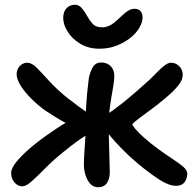

<svg xmlns="http://www.w3.org/2000/svg" viewBox="-20 -775 818 808"><path d="M721 7Q691 7 651.5 -18.5Q612 -44 562 -85Q524 -117 496.5 -145Q469 -173 450 -195.5Q431 -218 418 -234Q415 -240 412 -246.5Q409 -253 409 -260Q409 -269 415 -277.5Q421 -286 428 -292Q456 -310 489.5 -336.5Q523 -363 555.5 -391.5Q588 -420 610 -440Q628 -458 644 -474Q660 -490 674 -500.5Q688 -511 698 -511Q714 -511 725.5 -503.5Q737 -496 743 -484.5Q749 -473 749 -460Q749 -441 734 -420.5Q719 -400 695 -378.5Q671 -357 643 -335Q625 -321 606.5 -307.5Q588 -294 572 -282Q556 -270 546.5 -262Q537 -254 537 -252Q537 -248 549.5 -232.5Q562 -217 587 -195Q612 -173 647 -147Q683 -121 710 -103.5Q737 -86 752.5 -72Q768 -58 768 -44Q768 -23 756.5 -8Q745 7 721 7ZM74 9Q61 9 50 1Q39 -7 33 -19.5Q27 -32 27 -47Q27 -67 49.5 -94.5Q72 -122 109.5 -154Q147 -186 193 -217Q223 -238 242 -249.5Q261 -261 272.5 -267.5Q284 -274 290 -277L313 -232Q305 -235 286.5 -243Q268 -251 239.5 -267Q211 -283 172 -309Q142 -330 114 -357.5Q86 -385 68 -413Q50 -441 50 -463Q50 -475 55.5 -486Q61 -497 71.5 -504Q82 -511 95 -511Q114 -511 135.5 -489Q157 -467 187.5 -433.5Q218 -400 262 -364Q285 -346 313.5 -325Q342 -304 364 -292L362 -217Q333 -201 305.5 -181Q278 -161 245 -134Q203 -100 170.5 -67Q138 -34 114 -12.5Q90 9 74 9ZM393 13Q374 13 361 -0.5Q348 -14 340.5 -36Q333 -58 333 -83Q333 -105 335 -132Q337 -159 339 -192.5Q341 -226 341 -267Q341 -294 342.5 -324Q344 -354 347 -385.5Q350 -417 354 -447Q358 -469 369.5 -490.5Q381 -512 406 -512Q423 -512 435.5 -504.5Q448 -497 454.5 -484.5Q461 -472 461 -455Q461 -435 455 -402.5Q449 -370 443 -328Q437 -286 437 -239Q437 -228 438 -202.5Q439 -177 439.5 -147.5Q440 -118 441 -91Q442 -64 442 -49Q442 -23 430 -5Q418 13 393 13ZM398 -570Q352 -570 317.5 -591Q283 -612 264.5 -642Q246 -672 246 -699Q246 -726 260 -740.5Q274 -755 296 -755Q312 -755 324.5 -740.5Q337 -726 349 -704Q359 -686 371.5 -673Q384 -660 411 -660Q424 -660 436 -665Q448 -670 459 -678.5Q470 -687 479 -696Q491 -707 501.5 -716.5Q512 -726 523 -732Q534 -738 546 -738Q563 -738 571.5 -728Q580 -718 580 -702Q580 -682 567 -659Q554 -636 529 -616Q504 -596 471 -583Q438 -570 398 -570Z"/></svg>

Font: Shantell Sans Medium
Style: Regular
Weight: 500
Designer: Stephen Nixon, Anya Danilova, Shantell Martin
Foundry: Arrow Type
Version: Version 1.011;[c5ecc13dd]